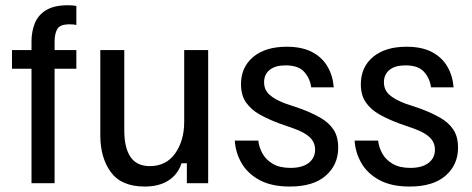

<svg xmlns="http://www.w3.org/2000/svg" viewBox="-20 -688 1773 721"><path d="M185 0H98.3V-430H25V-500H98.3V-532.5Q98.3 -570 110.8 -600.8Q123.3 -631.7 153.3 -650Q183.3 -668.3 235 -668.3Q253.3 -668.3 266.7 -665.8V-594.2Q258.3 -596.7 241.7 -596.7Q205 -596.7 195 -578.8Q185 -560.8 185 -531.7V-500H266.7V-430H185Z M523.3 12.5Q435.8 12.5 396.2 -41.7Q356.7 -95.8 356.7 -179.2V-500H446.7V-198.3Q446.7 -133.3 470 -98.8Q493.3 -64.2 542.5 -64.2Q604.2 -64.2 637.9 -112.1Q671.7 -160 671.7 -230.8V-500H761.7V0H681.7V-75H661.7Q648.3 -33.3 612.9 -10.4Q577.5 12.5 523.3 12.5Z M1068.3 12.5Q999.2 12.5 954.2 -12.1Q909.2 -36.7 886.7 -76.2Q864.2 -115.8 861.7 -160H950Q952.5 -135 965.8 -111.2Q979.2 -87.5 1005 -72.5Q1030.8 -57.5 1070.8 -57.5Q1115 -57.5 1139.2 -76.2Q1163.3 -95 1163.3 -125.8Q1163.3 -152.5 1144.6 -171.2Q1125.8 -190 1086.7 -204.2L1027.5 -225Q987.5 -240 955.4 -257.9Q923.3 -275.8 904.2 -302.9Q885 -330 885 -371.7Q885 -435.8 930.8 -474.2Q976.7 -512.5 1056.7 -512.5Q1114.2 -512.5 1152.1 -492.5Q1190 -472.5 1210 -437.9Q1230 -403.3 1233.3 -360H1148.3Q1145 -391.7 1123.3 -417.1Q1101.7 -442.5 1052.5 -442.5Q1013.3 -442.5 992.5 -425.4Q971.7 -408.3 971.7 -379.2Q971.7 -350.8 991.7 -332.5Q1011.7 -314.2 1051.7 -299.2L1110.8 -279.2Q1150.8 -264.2 1182.5 -246.2Q1214.2 -228.3 1232.1 -201.7Q1250 -175 1250 -133.3Q1250 -69.2 1203.3 -28.3Q1156.7 12.5 1068.3 12.5Z M1518.3 12.5Q1449.2 12.5 1404.2 -12.1Q1359.2 -36.7 1336.7 -76.2Q1314.2 -115.8 1311.7 -160H1400Q1402.5 -135 1415.8 -111.2Q1429.2 -87.5 1455 -72.5Q1480.8 -57.5 1520.8 -57.5Q1565 -57.5 1589.2 -76.2Q1613.3 -95 1613.3 -125.8Q1613.3 -152.5 1594.6 -171.2Q1575.8 -190 1536.7 -204.2L1477.5 -225Q1437.5 -240 1405.4 -257.9Q1373.3 -275.8 1354.2 -302.9Q1335 -330 1335 -371.7Q1335 -435.8 1380.8 -474.2Q1426.7 -512.5 1506.7 -512.5Q1564.2 -512.5 1602.1 -492.5Q1640 -472.5 1660 -437.9Q1680 -403.3 1683.3 -360H1598.3Q1595 -391.7 1573.3 -417.1Q1551.7 -442.5 1502.5 -442.5Q1463.3 -442.5 1442.5 -425.4Q1421.7 -408.3 1421.7 -379.2Q1421.7 -350.8 1441.7 -332.5Q1461.7 -314.2 1501.7 -299.2L1560.8 -279.2Q1600.8 -264.2 1632.5 -246.2Q1664.2 -228.3 1682.1 -201.7Q1700 -175 1700 -133.3Q1700 -69.2 1653.3 -28.3Q1606.7 12.5 1518.3 12.5Z"/></svg>

Font: Familjen Grotesk Variable
Style: Regular
Weight: 400
Designer: Anders Wikstroem, Jonas Baeckman, Matilda Gysing, Kristian Moeller
Foundry: Familjen STHLM AB
Version: Version 2.000